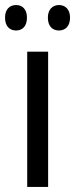

<svg xmlns="http://www.w3.org/2000/svg" viewBox="-37 -742 298 762"><path d="M-17 -672C-17 -637 2 -621 27 -621C51 -621 70 -637 70 -672C70 -706 51 -722 27 -722C2 -722 -17 -706 -17 -672ZM153 -672C153 -637 172 -621 197 -621C221 -621 241 -637 241 -672C241 -706 221 -722 197 -722C173 -722 153 -706 153 -672ZM154 0V-537H71V0Z"/></svg>

Font: Noto Sans Lao Condensed
Style: Regular
Weight: 400
Width: 3
Designer: Monotype Design Team
Foundry: Monotype Imaging Inc.
Version: Version 2.004